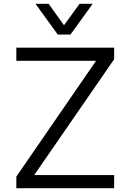

<svg xmlns="http://www.w3.org/2000/svg" viewBox="-20 -991 687 1011"><path d="M284 -809 167 -971H236L317 -858L399 -971H468L351 -809ZM66 0V-61L486 -671H66V-740H581V-679L160 -69H581V0Z"/></svg>

Font: Be Vietnam Pro Light
Style: Regular
Weight: 300
Designer: Lam Bao, Tony Le, Vietanh Nguyen
Foundry: Yellow Type Foundry
Version: Version 1.002; ttfautohint (v1.8.3)